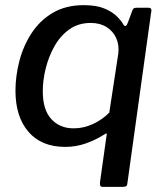

<svg xmlns="http://www.w3.org/2000/svg" viewBox="-20 -560 642 745"><path d="M377 165Q366 165 368 147L393 -31Q395 -41 393.5 -42Q392 -43 381 -36Q351 -17 313 -3.5Q275 10 233 10Q141 10 90.5 -48.5Q40 -107 40 -208Q40 -264 55 -322.5Q70 -381 102 -430.5Q134 -480 184.5 -510Q235 -540 305 -540Q354 -540 385 -527Q416 -514 433.5 -496.5Q451 -479 460 -463Q464 -458 468 -459.5Q472 -461 476 -472L492 -515Q495 -525 499 -527.5Q503 -530 512 -530H555Q563 -530 566 -526Q569 -522 566 -509L474 153Q473 161 468.5 163Q464 165 457 165H377ZM266 -62Q304 -62 340 -78.5Q376 -95 404 -123L439 -352Q443 -385 431 -412Q419 -439 393.5 -455Q368 -471 332 -471Q284 -471 249 -446Q214 -421 191.5 -381Q169 -341 157.5 -295Q146 -249 146 -206Q146 -134 179 -98Q212 -62 266 -62Z"/></svg>

Font: Libre Franklin Thin Medium
Style: Italic
Weight: 500
Italic angle: -8°
Version: Version 3.000